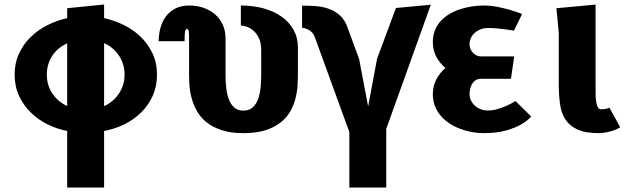

<svg xmlns="http://www.w3.org/2000/svg" viewBox="-20 -583 2790 853"><path d="M442.5 -563V-502.5Q486.5 -493 528.8 -472.5Q571 -452 604 -420.5Q637 -389 657.2 -346.8Q677.5 -304.5 677.5 -251.5Q677.5 -200 658.8 -158Q640 -116 607.8 -84Q575.5 -52 533 -31Q490.5 -10 442.5 -1V250H278.5V-1Q234.5 -9.5 192.5 -30Q150.5 -50.5 117.8 -82.2Q85 -114 65 -156.5Q45 -199 45 -251.5Q45 -302.5 64 -344Q83 -385.5 115 -417.2Q147 -449 189.2 -470.5Q231.5 -492 278.5 -502.5V-546.5ZM533.5 -251.5Q533.5 -278 525.8 -300.5Q518 -323 505.2 -340.8Q492.5 -358.5 476.2 -371.2Q460 -384 442.5 -391V-111.5Q460 -119 476.2 -132Q492.5 -145 505.2 -162.8Q518 -180.5 525.8 -202.8Q533.5 -225 533.5 -251.5ZM188 -251.5Q188 -225 195.5 -202.8Q203 -180.5 215.8 -163Q228.5 -145.5 244.8 -132.5Q261 -119.5 278.5 -112V-390.5Q261 -383 244.5 -370.2Q228 -357.5 215.5 -340Q203 -322.5 195.5 -300.2Q188 -278 188 -251.5Z M982 -250.5Q982 -219.5 985.2 -191Q988.5 -162.5 997.2 -140.2Q1006 -118 1021.5 -104.8Q1037 -91.5 1061.5 -91.5Q1086.5 -91.5 1102 -105.2Q1117.5 -119 1126 -141.2Q1134.5 -163.5 1137.5 -192Q1140.5 -220.5 1140.5 -250.5V-360Q1140.5 -392 1130.5 -413Q1120.5 -434 1106.2 -446.5Q1092 -459 1076.5 -464.2Q1061 -469.5 1050 -469.5V-558.5Q1104.5 -558.5 1151 -545.8Q1197.5 -533 1231.2 -509Q1265 -485 1284.2 -450.5Q1303.5 -416 1303.5 -372.5V-249.5Q1303.5 -229.5 1302 -202.8Q1300.5 -176 1293.2 -147.2Q1286 -118.5 1271 -90.8Q1256 -63 1229 -40.8Q1202 -18.5 1161.2 -5Q1120.5 8.5 1061.5 8.5Q1004.5 8.5 964.8 -4.8Q925 -18 898 -39.5Q871 -61 855.5 -88.5Q840 -116 832 -144.8Q824 -173.5 822 -201Q820 -228.5 820 -249.5V-412.5Q820 -431.5 818.8 -442.8Q817.5 -454 811 -454Q808 -454 805.8 -451.8Q803.5 -449.5 802.2 -443.5Q801 -437.5 800.5 -427Q800 -416.5 800 -400H685Q685 -430.5 692.8 -459Q700.5 -487.5 717 -509.8Q733.5 -532 759 -545.2Q784.5 -558.5 820 -558.5Q856 -558.5 885.8 -547.8Q915.5 -537 937 -517.8Q958.5 -498.5 970.2 -471.8Q982 -445 982 -412.5Z M1322 -558Q1350.5 -558 1380.8 -556Q1411 -554 1438.2 -544.8Q1465.5 -535.5 1488 -516.5Q1510.5 -497.5 1523 -463.5L1575.5 -320.5L1615.5 -110L1655 -321.5L1739 -547.5L1894 -562L1696 -10.5V250H1532V3.5L1379 -417Q1373.5 -432 1364 -440.8Q1354.5 -449.5 1345 -453.5Q1334 -458.5 1322 -460Z M2264.5 -332.5 2250 -233H2115.5Q2104 -233 2094.8 -227.8Q2085.5 -222.5 2079.2 -213.2Q2073 -204 2069.5 -191.2Q2066 -178.5 2066 -164Q2066 -150 2072.2 -137Q2078.5 -124 2089.2 -114Q2100 -104 2115 -98Q2130 -92 2148 -92Q2169 -92 2190.8 -98.5Q2212.5 -105 2230 -113Q2250.5 -122 2270.5 -134L2340 -65.5Q2322 -45 2292.5 -28.5Q2267.5 -14.5 2227.2 -3Q2187 8.5 2129 8.5Q2103.5 8.5 2076.8 3.8Q2050 -1 2024.8 -10.5Q1999.5 -20 1977.5 -34.2Q1955.5 -48.5 1938.8 -67.8Q1922 -87 1912.5 -111.2Q1903 -135.5 1903 -164.5Q1903 -200.5 1918 -229.5Q1933 -258.5 1959 -281Q1932.5 -303.5 1917.8 -331.8Q1903 -360 1903 -396Q1903 -425.5 1912.5 -449Q1922 -472.5 1938.8 -490.5Q1955.5 -508.5 1977.5 -521.2Q1999.5 -534 2024.8 -542.2Q2050 -550.5 2076.8 -554.5Q2103.5 -558.5 2129 -558.5Q2159.5 -558.5 2189.8 -552.5Q2220 -546.5 2244.5 -539.5Q2273 -531 2299.5 -521L2263.5 -447Q2245.5 -450 2226 -452.5Q2209.5 -455 2189 -456.8Q2168.5 -458.5 2148 -458.5Q2128.5 -458.5 2113.2 -452Q2098 -445.5 2087.5 -435.5Q2077 -425.5 2071.5 -412.8Q2066 -400 2066 -387.5Q2066 -376 2070 -366Q2074 -356 2081 -348.5Q2088 -341 2096.8 -336.8Q2105.5 -332.5 2115.5 -332.5Z M2462.5 -437 2452 -546.5 2626 -562.5V-200Q2626 -181 2626.2 -162.8Q2626.5 -144.5 2628.8 -130Q2631 -115.5 2636 -106.5Q2641 -97.5 2650 -97.5Q2672 -97.5 2687.5 -104.5L2735.5 -17.5Q2728.5 -13 2717.5 -8.2Q2706.5 -3.5 2693.5 0.2Q2680.5 4 2666.5 6.2Q2652.5 8.5 2640 8.5Q2580 8.5 2544.8 -8Q2509.5 -24.5 2491.2 -53.5Q2473 -82.5 2467.8 -121.8Q2462.5 -161 2462.5 -206.5Z"/></svg>

Font: B612
Style: Bold
Weight: 700
Designer: Nicolas Chauveau, Thomas Paillot, Jonathan Favre-Lamarine, Jean-Luc Vinot
Foundry: AIRBUS
Version: Version 1.008